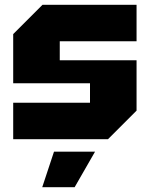

<svg xmlns="http://www.w3.org/2000/svg" viewBox="-20 -580 624 800"><path d="M35 0V-152H355V-233H35V-438L157 -560H549V-408H229V-329H549V-119L430 0ZM156 200 205 52H376L291 200Z"/></svg>

Font: Tektur ExtraBold
Style: Regular
Weight: 800
Designer: Adam Jagosz
Foundry: Adam Jagosz
Version: Version 1.005;gftools[0.9.30]